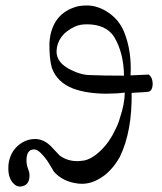

<svg xmlns="http://www.w3.org/2000/svg" viewBox="-20 -670 592 703"><path d="M539 -365Q539 -337 523 -334Q522 -333 462 -330Q464 -189 419 -96Q387 -39 341 -14Q304 7 265 2Q209 -5 177 -42Q162 -68 153 -81.5Q144 -95 130 -109Q116 -123 105 -123Q77 -123 77 -83Q77 -66 83 -51Q88 -39 88 -27Q88 10 55 13Q36 14 22 -7.5Q8 -29 11 -67Q16 -110 45 -136Q74 -162 112 -161Q142 -159 166 -135L198 -101Q226 -80 263 -80Q270 -80 286 -82Q316 -87 349 -119Q382 -151 403 -197Q413 -216 419 -238Q436 -288 437 -331Q406 -327 371 -327Q298 -327 247 -346Q189 -369 170 -421Q160 -456 161 -514Q169 -622 265 -647Q281 -650 297 -650Q339 -650 377.5 -623.5Q416 -597 434 -554Q463 -483 458 -394L525 -397Q538 -387 539 -365ZM434 -393Q433 -476 398 -535Q368 -581 298 -581Q273 -581 255 -573Q190 -543 187 -483Q186 -440 240 -414Q277 -395 312 -395Q354 -393 434 -393Z"/></svg>

Font: GFS Didot Classic
Style: Regular
Weight: 400
Designer: George D. Matthiopoulos
Foundry: George D. Matthiopoulos
Version: Version 1.000